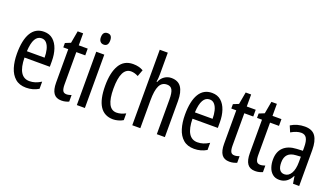

<svg xmlns="http://www.w3.org/2000/svg" viewBox="-66 -1283 3174 1816"><g transform="rotate(20 1521.5 -375.0)"><path d="M215 -546Q270 -546 306 -514.5Q342 -483 360 -429.5Q378 -376 378 -309V-253H123Q126 -59 242 -59Q271 -59 299.5 -68Q328 -77 358 -96V-24Q302 10 233 10Q165 10 123 -26.5Q81 -63 62 -125Q43 -187 43 -265Q43 -402 86.5 -474Q130 -546 215 -546ZM215 -480Q174 -480 151 -440Q128 -400 124 -317H302Q302 -361 293 -398Q284 -435 264.5 -457.5Q245 -480 215 -480Z M615 -62Q627 -62 639 -65Q651 -68 663 -72V-6Q647 1 629 5.5Q611 10 588 10Q535 10 510 -25.5Q485 -61 485 -133V-469H435V-513L489 -535L511 -658H566V-537H656V-469H566V-143Q566 -103 576 -82.5Q586 -62 615 -62Z M784 -739Q830 -739 830 -681Q830 -624 784 -624Q762 -624 749 -639Q736 -654 736 -681Q736 -739 784 -739ZM823 -537V0H742V-537Z M1109 10Q931 10 931 -265Q931 -397 975.5 -472Q1020 -547 1111 -547Q1143 -547 1168 -540.5Q1193 -534 1214 -522L1189 -455Q1151 -475 1117 -475Q1014 -475 1014 -266Q1014 -61 1118 -61Q1140 -61 1162.5 -67.5Q1185 -74 1208 -86V-18Q1187 -5 1159.5 2.5Q1132 10 1109 10Z M1381 -545Q1381 -501 1375 -465H1381Q1396 -504 1427.5 -525.5Q1459 -547 1496 -547Q1565 -547 1596.5 -500Q1628 -453 1628 -364V0H1547V-348Q1547 -416 1531.5 -445Q1516 -474 1479 -474Q1427 -474 1404 -427Q1381 -380 1381 -279V0H1300V-760H1381Z M1906 -546Q1961 -546 1997 -514.5Q2033 -483 2051 -429.5Q2069 -376 2069 -309V-253H1814Q1817 -59 1933 -59Q1962 -59 1990.5 -68Q2019 -77 2049 -96V-24Q1993 10 1924 10Q1856 10 1814 -26.5Q1772 -63 1753 -125Q1734 -187 1734 -265Q1734 -402 1777.5 -474Q1821 -546 1906 -546ZM1906 -480Q1865 -480 1842 -440Q1819 -400 1815 -317H1993Q1993 -361 1984 -398Q1975 -435 1955.5 -457.5Q1936 -480 1906 -480Z M2306 -62Q2318 -62 2330 -65Q2342 -68 2354 -72V-6Q2338 1 2320 5.5Q2302 10 2279 10Q2226 10 2201 -25.5Q2176 -61 2176 -133V-469H2126V-513L2180 -535L2202 -658H2257V-537H2347V-469H2257V-143Q2257 -103 2267 -82.5Q2277 -62 2306 -62Z M2565 -62Q2577 -62 2589 -65Q2601 -68 2613 -72V-6Q2597 1 2579 5.5Q2561 10 2538 10Q2485 10 2460 -25.5Q2435 -61 2435 -133V-469H2385V-513L2439 -535L2461 -658H2516V-537H2606V-469H2516V-143Q2516 -103 2526 -82.5Q2536 -62 2565 -62Z M2840 -547Q2916 -547 2948 -499Q2980 -451 2980 -362V0H2918L2906 -74H2904Q2862 10 2781 10Q2740 10 2713 -12.5Q2686 -35 2673.5 -71.5Q2661 -108 2661 -150Q2661 -230 2707 -274Q2753 -318 2838 -322L2899 -325V-360Q2899 -422 2882 -451Q2865 -480 2827 -480Q2783 -480 2726 -447L2700 -508Q2763 -547 2840 -547ZM2852 -263Q2744 -257 2744 -152Q2744 -103 2761 -79.5Q2778 -56 2809 -56Q2851 -56 2875.5 -97.5Q2900 -139 2900 -212V-266Z"/></g></svg>

Font: Noto Sans Malayalam ExtraCondensed
Style: Regular
Weight: 400
Width: 2
Designer: Jelle Bosma - Monotype Design Team
Foundry: Monotype Imaging Inc.
Version: Version 2.104; ttfautohint (v1.8.4.7-5d5b)